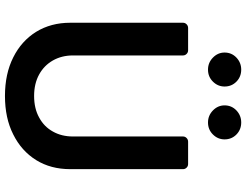

<svg xmlns="http://www.w3.org/2000/svg" viewBox="-129 -852 992 774"><g transform="rotate(90 367.0 -465.0)"><path d="M211.3 -22.4Q145.2 -55.4 108.3 -114.7Q71.7 -174.4 71.7 -252.1V-706.7Q71.7 -715.2 77.9 -721.2Q84.2 -727.3 92.7 -727.3H182.9Q191.4 -727.3 197.4 -721.2Q203.5 -715.2 203.5 -706.7V-263.1Q203.5 -218 223.7 -182.2Q244 -146.7 280.2 -126.8Q317.1 -106.5 366.8 -106.5Q417.3 -106.5 453.8 -126.8Q490.8 -146.7 510.3 -182.2Q530.2 -217.3 530.2 -263.1V-706.7Q530.2 -715.2 536.4 -721.2Q542.6 -727.3 551.1 -727.3H641.3Q649.9 -727.3 655.9 -721.2Q661.9 -715.2 661.9 -706.7V-252.1Q661.9 -173.7 625.4 -114.7Q588.4 -55.4 522 -22.4Q456.3 11 366.8 11Q277.7 11 211.3 -22.4ZM191.8 -874.3Q191.8 -902.7 212.2 -922.1Q232.6 -941.4 260.7 -941.4Q289.4 -941.4 309.1 -922.1Q328.8 -902.7 328.8 -874.3Q328.8 -847.3 309.1 -827.4Q289.4 -807.5 260.7 -807.5Q232.6 -807.5 212.2 -827.4Q191.8 -847.3 191.8 -874.3ZM404.8 -874.3Q404.8 -902.7 425.2 -922.1Q445.7 -941.4 473.7 -941.4Q502.5 -941.4 522.2 -922.1Q541.9 -902.7 541.9 -874.3Q541.9 -847.3 522.2 -827.4Q502.5 -807.5 473.7 -807.5Q445.7 -807.5 425.2 -827.4Q404.8 -847.3 404.8 -874.3Z"/></g></svg>

Font: DeltaSans SemiBold
Style: Regular
Weight: 600
Designer: Rasmus Andersson
Foundry: rsms
Version: Version 3.012